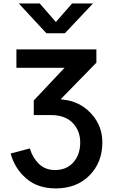

<svg xmlns="http://www.w3.org/2000/svg" viewBox="-20 -847 648 1102"><path d="M87.9 -827.1H208L300.8 -720.7L393.6 -827.1H513.7L352.5 -656.2H246.1ZM41 34.2 151.4 4.9Q166 56.6 202.6 92.8Q239.3 128.9 295.9 128.9Q362.3 128.9 401.4 84.5Q440.4 40 440.4 -29.3Q440.4 -96.7 397 -141.6Q353.5 -186.5 272.5 -186.5H173.8V-270.5L350.6 -458H74.2V-563.5H533.2V-487.3L328.1 -277.3L373 -270.5Q456.1 -252 511.7 -185.5Q567.4 -119.1 567.4 -29.3Q567.4 85 493.7 159.7Q419.9 234.4 299.8 234.4Q196.3 234.4 130.4 177.2Q64.5 120.1 41 34.2Z"/></svg>

Font: Gothic A1
Style: Bold
Weight: 700
Version: Version 2.50